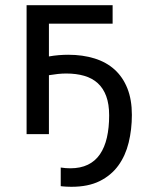

<svg xmlns="http://www.w3.org/2000/svg" viewBox="-20 -510 590 730"><path d="M81.1 -490.2H408.2V-419.9H166V-295.4Q185.1 -298.8 203.6 -300.3Q222.2 -301.8 239.3 -301.8Q294.4 -301.8 339.4 -287.8Q384.3 -273.9 415.8 -245.4Q447.3 -216.8 464.4 -173.8Q481.4 -130.9 481.4 -73.2Q481.4 -17.6 469.2 32.2Q457 82 429.9 119.4Q402.8 156.7 359.1 178.5Q315.4 200.2 252 200.2Q247.1 200.2 241.2 200Q235.4 199.7 229.5 199.5Q223.6 199.2 218.8 198.7Q213.9 198.2 210.9 197.8V127Q230 129.9 247.1 129.9Q286.1 129.9 314.2 116.2Q342.3 102.5 360.1 76.4Q377.9 50.3 386.5 12.9Q395 -24.4 395 -71.3Q395 -114.3 383.8 -144.5Q372.6 -174.8 351.6 -193.8Q330.6 -212.9 300.3 -221.7Q270 -230.5 231.9 -230.5Q216.3 -230.5 200.2 -228.8Q184.1 -227.1 166 -224.1V0H81.1Z"/></svg>

Font: Code New Roman
Style: Regular
Weight: 400
Monospace: yes
Designer: Sam Radian
Foundry: Code New Roman
Version: Version 2.00 November 29, 2014